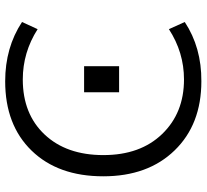

<svg xmlns="http://www.w3.org/2000/svg" viewBox="-48 -732 790 734"><g transform="rotate(-90 347.0 -365.0)"><path d="M361.3 -304.7V-438.5H460.9V-304.7ZM410.2 -672.9Q278.3 -672.9 199.7 -589.4Q121.1 -505.9 121.1 -364.7Q121.1 -223.6 201.7 -140.1Q282.2 -56.6 410.2 -56.6Q513.7 -56.6 602.5 -114.3L629.9 -53.7Q532.2 10.7 403.3 9.8Q238.3 9.8 139.2 -92.3Q40 -194.3 40 -365.2Q40 -538.1 138.2 -639.2Q236.3 -740.2 403.3 -740.2Q532.2 -740.2 629.9 -675.8L602.5 -616.2Q513.7 -672.9 410.2 -672.9Z"/></g></svg>

Font: Gen Shin Gothic Normal
Style: Regular
Weight: 300
Designer: [Source Han Sans]
Ryoko NISHIZUKA  (kana & ideographs); Paul D. Hunt (Latin, Greek & Cyrillic); Wenlong ZHANG  (bopomofo
Version: Version 1.002.20150607